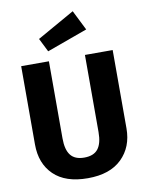

<svg xmlns="http://www.w3.org/2000/svg" viewBox="-103 -1028 856 1118"><g transform="rotate(-10 325.5 -469.5)"><path d="M406 -956 465 -838 225 -751 185 -831ZM596 -693V-230Q596 -120 526 -51.5Q456 17 325 17Q193 17 124 -50Q55 -117 55 -230V-693H219V-237Q219 -170 244.5 -137.5Q270 -105 325 -105Q381 -105 406.5 -137.5Q432 -170 432 -237V-693Z"/></g></svg>

Font: FiraGO
Style: Bold
Weight: 700
Designer: bBox Type
Foundry: bBox Type GmbH
Version: Version 1.001;PS 001.001;hotconv 1.0.88;makeotf.lib2.5.64775